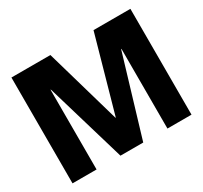

<svg xmlns="http://www.w3.org/2000/svg" viewBox="-137 -849 1097 1037"><g transform="rotate(-30 411.0 -330.0)"><path d="M40 0V-660H283L418 -191H420L552 -660H782V0H632V-497H630L481 0H339L192 -497H190V0Z"/></g></svg>

Font: Bricolage Grotesque 48pt ExtraBold
Style: Regular
Weight: 800
Designer: Mathieu Triay
Foundry: Atelier Triay
Version: Version 1.000; ttfautohint (v1.8.4.7-5d5b);gftools[0.9.32]